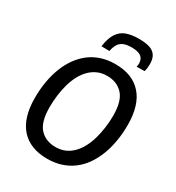

<svg xmlns="http://www.w3.org/2000/svg" viewBox="-214 -1043 1082 1180"><g transform="rotate(30 327.5 -453.5)"><path d="M302 7Q180 7 115 -66Q50 -139 50 -280Q50 -341 59.5 -396Q69 -451 87.5 -498.5Q106 -546 133.5 -584.5Q161 -623 197 -650.5Q233 -678 278 -692.5Q323 -707 376 -707Q498 -707 563 -634Q628 -561 628 -420Q628 -360 618.5 -304.5Q609 -249 590.5 -201.5Q572 -154 545 -115.5Q518 -77 481.5 -49.5Q445 -22 400 -7.5Q355 7 302 7ZM310 -81Q347 -81 377 -94Q407 -107 430.5 -131Q454 -155 471 -187Q488 -219 499 -257.5Q510 -296 516 -338.5Q522 -381 522 -425Q522 -529 480 -574Q438 -619 369 -619Q332 -619 302 -606Q272 -593 248 -569Q224 -545 207 -513Q190 -481 179 -442.5Q168 -404 162.5 -361.5Q157 -319 157 -275Q157 -171 198.5 -126Q240 -81 310 -81ZM424 -914Q468 -914 498 -905Q528 -896 543.5 -873.5Q559 -851 559 -812Q559 -798 557.5 -785Q556 -772 552 -759L496 -758Q498 -766 498.5 -772Q499 -778 499 -785Q498 -807 487.5 -820.5Q477 -834 457.5 -840Q438 -846 413 -846Q376 -846 354 -836.5Q332 -827 320 -807Q308 -787 303 -758L246 -759Q254 -818 276 -852.5Q298 -887 334.5 -900.5Q371 -914 424 -914Z"/></g></svg>

Font: Georama ExtraCondensed Thin Medium
Style: Italic
Weight: 500
Italic angle: -9°
Version: Version 1.001